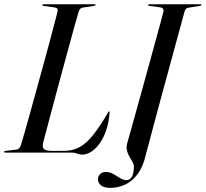

<svg xmlns="http://www.w3.org/2000/svg" viewBox="-28 -720 971 906"><path d="M310 0H-2.5Q-5.5 0 -7 -0.8Q-8.5 -1.5 -8.5 -3.5Q-8.5 -6 -6.5 -7Q-4.5 -8 -2 -8L48 -14Q57.5 -15 62.8 -21Q68 -27 71.5 -37.5Q79 -63 90.5 -103.2Q102 -143.5 115.8 -193.2Q129.5 -243 144.5 -297.5Q159.5 -352 174.5 -406.2Q189.5 -460.5 202.8 -510.2Q216 -560 226.5 -599.8Q237 -639.5 243.5 -664.5Q245.5 -674.5 242 -679.2Q238.5 -684 230 -685L178.5 -692Q174 -692.5 172.8 -693.5Q171.5 -694.5 171.5 -696Q171.5 -698 173.2 -699Q175 -700 177 -700H419Q421 -700 422.2 -699.2Q423.5 -698.5 423.5 -697Q423.5 -695.5 422 -694.5Q420.5 -693.5 416.5 -692.5L362 -684Q355 -683 350.2 -678Q345.5 -673 342.5 -662.5Q335 -638 324 -598.2Q313 -558.5 299.8 -509.5Q286.5 -460.5 271.8 -406.8Q257 -353 242.8 -299.5Q228.5 -246 215.5 -197.2Q202.5 -148.5 192.2 -109.5Q182 -70.5 175.5 -46.5Q170.5 -25.5 179.5 -16.8Q188.5 -8 217 -8H272.5Q315 -8 347.5 -25.8Q380 -43.5 411.2 -82.8Q442.5 -122 480 -186Q482.5 -191 484 -192.8Q485.5 -194.5 486.5 -194.5Q488.5 -194.5 489 -192.8Q489.5 -191 489 -187.5Q485.5 -141.5 473 -105Q460.5 -68.5 442 -42.8Q423.5 -17 402.2 -3.8Q381 9.5 360 9.5Q350.5 9.5 343 7Q335.5 4.5 327.8 2.2Q320 0 310 0ZM842.5 -664.5Q841 -658 830.5 -619.8Q820 -581.5 804 -523.2Q788 -465 769.5 -396.2Q751 -327.5 732.2 -259.2Q713.5 -191 698 -132.5Q682.5 -74 672.5 -36.2Q662.5 1.5 660.5 8Q648.5 64 623 99.2Q597.5 134.5 563.8 150.5Q530 166.5 492 166.5Q463.5 166.5 448.8 154.8Q434 143 434.5 126Q434.5 111 444.5 101.2Q454.5 91.5 471.5 91.5Q486 91.5 498.8 97.2Q511.5 103 523 110.8Q534.5 118.5 546 124.2Q557.5 130 569 130Q583 130 593 116.5Q603 103 604 65.5Q604 57.5 599.5 48.5Q595 39.5 588.8 29.5Q582.5 19.5 577.2 8.2Q572 -3 570 -15.8Q568 -28.5 572 -43.5Q576 -57 586.8 -95.5Q597.5 -134 612.5 -188Q627.5 -242 644.5 -303.2Q661.5 -364.5 678 -424.8Q694.5 -485 708.5 -536Q722.5 -587 731.5 -620.2Q740.5 -653.5 742 -660Q745.5 -672.5 741.8 -678.2Q738 -684 726.5 -685.5L678.5 -692Q674.5 -692.5 672.8 -693.5Q671 -694.5 671 -696.5Q671 -698 672.8 -699Q674.5 -700 677 -700H918Q920.5 -700 921.5 -699.2Q922.5 -698.5 922.5 -697Q922.5 -695.5 921.2 -694.2Q920 -693 916 -692.5L864 -684Q857.5 -683.5 853.5 -681.2Q849.5 -679 847 -675Q844.5 -671 842.5 -664.5Z"/></svg>

Font: Fraunces 120pt
Style: Italic
Weight: 400
Italic angle: -16°
Version: Version 1.000;[b76b70a41]